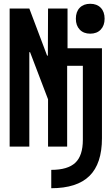

<svg xmlns="http://www.w3.org/2000/svg" viewBox="-20 -775 590 1015"><path d="M251 123Q338 123 378 85.5Q418 48 418 -36V-427H335V0H234V-250L139 -499H135V0H31V-730H135L229 -481H233L234 -730H337V-520H519V-44Q519 90 453 155Q387 220 251 220ZM457 -597Q422 -597 401.5 -618.5Q381 -640 381 -676Q381 -713 401.5 -734Q422 -755 457 -755Q492 -755 512.5 -734Q533 -713 533 -676Q533 -640 512.5 -618.5Q492 -597 457 -597Z"/></svg>

Font: M PLUS Code Latin SemiExpanded Medium
Style: Regular
Weight: 500
Width: 6
Designer: Coji Morishita
Foundry: UNDERFOREST DESIGN
Version: Version 1.002; ttfautohint (v1.8.3)